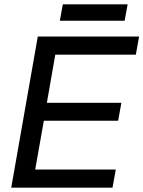

<svg xmlns="http://www.w3.org/2000/svg" viewBox="-20 -869 664 889"><path d="M155 -700H624L609 -616H236L197 -393H542L527 -310H183L143 -84H516L501 0H32ZM271 -849H571L557 -773H257Z"/></svg>

Font: Chakra Petch Medium
Style: Italic
Weight: 500
Italic angle: -10°
Designer: Katatrad Aksorn Co.,Ltd.
Foundry: Cadson Demak Co.,Ltd.
Version: Version 1.000; ttfautohint (v1.6)